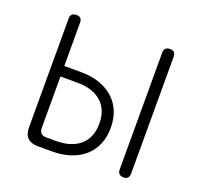

<svg xmlns="http://www.w3.org/2000/svg" viewBox="-102 -662 803 773"><g transform="rotate(20 300.0 -275.0)"><path d="M124 -340H196Q240 -340 274.5 -328Q309 -316 334 -294Q359 -272 372 -240.5Q385 -209 385 -170Q385 -131 372 -99.5Q359 -68 334.5 -46Q310 -24 275 -12Q240 0 196 0H135Q105 0 90 -15Q75 -30 75 -60V-525Q75 -538 81.5 -544Q88 -550 100 -550Q112 -550 118 -544Q124 -538 124 -526ZM124 -75Q124 -60 131.5 -52.5Q139 -45 154 -45H196Q262 -45 299 -77.5Q336 -110 336 -170Q336 -230 299 -262.5Q262 -295 196 -295H124ZM525 -25Q525 -13 519 -6.5Q513 0 501 0Q489 0 482.5 -6.5Q476 -13 476 -25V-525Q476 -538 482.5 -544Q489 -550 501 -550Q513 -550 519 -544Q525 -538 525 -525Z"/></g></svg>

Font: Maple Mono Thin
Style: Regular
Weight: 250
Monospace: yes
Designer: subframe7536
Version: Version 7.000